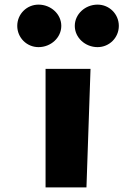

<svg xmlns="http://www.w3.org/2000/svg" viewBox="-20 -811 589 831"><path d="M146.7 -791C95.7 -791 54.7 -750 54.7 -699C54.7 -648 95.7 -607 146.7 -607C200.2 -607 245.3 -648 245.3 -699C245.3 -750 200.2 -791 146.7 -791ZM402.3 -791C348.8 -791 303.7 -750 303.7 -699C303.7 -648 348.8 -607 402.3 -607C453.3 -607 494.3 -648 494.3 -699C494.3 -750 453.3 -791 402.3 -791ZM177.2 -513H371.8L354.2 0H177.2Z"/></svg>

Font: Hussar
Style: BdSuprExt
Weight: 700
Foundry: Cannot Into Space Fonts
Version: Version 2.00